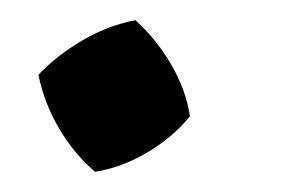

<svg xmlns="http://www.w3.org/2000/svg" viewBox="-20 -166 296 190"><path d="M74 4Q54 -13 39 -38Q24 -63 18 -92Q36 -111 61.5 -126Q87 -141 114 -146Q135 -127 149.5 -102Q164 -77 168 -51Q151 -30 125.5 -15Q100 0 74 4Z"/></svg>

Font: Piazzolla SC SemiBold
Style: Italic
Weight: 600
Italic angle: -11.3°
Designer: Juan Pablo del Peral
Foundry: Huerta Tipografica
Version: Version 1.330